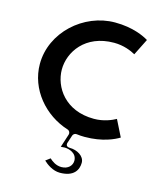

<svg xmlns="http://www.w3.org/2000/svg" viewBox="-151 -926 1111 1305"><g transform="rotate(15 404.5 -273.0)"><path d="M524 -145C320.9 -145 227 -289.7 227 -413C227 -535.4 320.9 -680 524 -680C592.6 -680 646.3 -656.5 676 -639.9L733.9 -755.7C702.5 -774.9 621.9 -815 495 -815C273.8 -815 73 -632.7 73 -411C73 -232.6 203.4 -81.1 370.5 -28.9C384 -24.6 390.9 -10.1 386.8 2.7L356.2 96.7C361.2 96 373 95 383 95C414.5 95 470 111.2 470 165C470 198 443.1 229 395 229C356.1 229 327.5 206.6 310.1 190.4L278.1 214.4C301.4 236.7 345.2 269 395 269C493.3 269 522 215.4 522 165C522 117.7 467.7 88 418 88C380 88 394.2 55.2 394.2 55.2L411.2 3.2C414.7 -7.3 426.3 -15.6 438.7 -13.7C457.1 -11 475.8 -10 495 -10C621.5 -10 701.4 -49.4 733.9 -69.3L676 -185.1C647.9 -169.4 593 -145 524 -145Z"/></g></svg>

Font: Hussar Ekologiczny
Style: Regular
Weight: 400
Foundry: Cannot Into Space Fonts
Version: Version 0.97